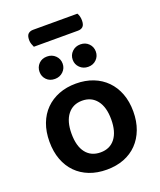

<svg xmlns="http://www.w3.org/2000/svg" viewBox="-156 -943 881 1055"><g transform="rotate(-20 285.0 -415.5)"><path d="M138 -757Q134 -765 130 -776.5Q126 -788 126 -800Q126 -826 137 -836Q148 -846 166 -846H425Q430 -838 433 -827Q436 -816 436 -803Q436 -778 425.5 -767.5Q415 -757 396 -757ZM530 -237Q530 -179 512.5 -132.5Q495 -86 463 -53Q431 -20 386 -2.5Q341 15 285 15Q229 15 184 -2.5Q139 -20 107 -52.5Q75 -85 57.5 -131.5Q40 -178 40 -237Q40 -295 57.5 -341.5Q75 -388 107.5 -420.5Q140 -453 185 -470.5Q230 -488 285 -488Q340 -488 385 -470.5Q430 -453 462.5 -420Q495 -387 512.5 -340.5Q530 -294 530 -237ZM285 -388Q231 -388 200 -348.5Q169 -309 169 -237Q169 -164 199.5 -125Q230 -86 285 -86Q340 -86 370.5 -125.5Q401 -165 401 -237Q401 -309 370 -348.5Q339 -388 285 -388ZM255 -616Q255 -589 235.5 -570Q216 -551 187 -551Q157 -551 138.5 -570Q120 -589 120 -616Q120 -644 138.5 -663Q157 -682 187 -682Q216 -682 235.5 -663Q255 -644 255 -616ZM449 -616Q449 -589 430 -570Q411 -551 382 -551Q353 -551 333.5 -570Q314 -589 314 -616Q314 -644 333.5 -663Q353 -682 382 -682Q411 -682 430 -663Q449 -644 449 -616Z"/></g></svg>

Font: Baloo Thambi 2 SemiBold
Style: Regular
Weight: 600
Designer: Aadarsh Rajan and Ek Type
Foundry: Ek Type
Version: Version 1.640;hotconv 1.0.111;makeotfexe 2.5.65597; ttfautoh